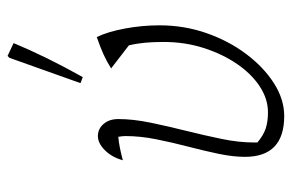

<svg xmlns="http://www.w3.org/2000/svg" viewBox="-152 -612 772 508"><g transform="rotate(-90 234.0 -358.0)"><path d="M181 8Q73 8 73 -96Q73 -127 81 -165.5Q89 -204 100 -246Q111 -288 119.5 -330.5Q128 -373 128 -412Q128 -420 126 -431Q101 -429 64 -419Q72 -448 90.5 -466.5Q109 -485 128 -485Q147 -485 160 -470Q173 -455 173 -431Q173 -392 163.5 -346Q154 -300 142 -252Q130 -204 120.5 -158Q111 -112 111 -72Q111 -65 111 -63Q130 -47 148 -41Q166 -35 191 -35Q226 -35 259 -56.5Q292 -78 318.5 -116.5Q345 -155 361 -205Q377 -255 377 -311Q377 -338 375 -360Q373 -382 368 -403L307 -450Q326 -462 345 -470.5Q364 -479 390 -488Q404 -459 412.5 -413.5Q421 -368 421 -322Q421 -257 400.5 -198Q380 -139 345 -92.5Q310 -46 267.5 -19Q225 8 181 8ZM284 -525 268 -531 335 -719 340 -724 374 -708Q357 -667 334.5 -621Q312 -575 284 -525Z"/></g></svg>

Font: Piazzolla ExtraLight
Style: Italic
Weight: 200
Italic angle: -11.3°
Designer: Juan Pablo del Peral
Foundry: Huerta Tipografica
Version: Version 1.330